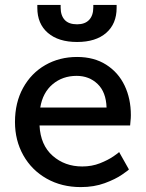

<svg xmlns="http://www.w3.org/2000/svg" viewBox="-20 -750 595 782"><path d="M294 -518Q363 -518 412.5 -486.5Q462 -455 487.5 -401.5Q513 -348 513 -281Q513 -269 511.5 -256.5Q510 -244 510 -239H141Q145 -159 194.5 -115.5Q244 -72 315 -72Q354 -72 387 -85Q420 -98 442.5 -113.5Q465 -129 465 -131L505 -60Q505 -58 477.5 -39Q450 -20 406.5 -4Q363 12 309 12Q231 12 170 -22.5Q109 -57 75 -117.5Q41 -178 41 -253Q41 -332 74 -392Q107 -452 164.5 -485Q222 -518 294 -518ZM292 -441Q235 -441 194.5 -407Q154 -373 144 -312H414Q412 -375 377.5 -408Q343 -441 292 -441ZM132 -718V-730H227V-719Q227 -687 243.5 -669Q260 -651 294 -651Q326 -651 343 -669Q360 -687 360 -720V-730H455V-718Q455 -653 412.5 -616Q370 -579 294 -579Q218 -579 175 -616Q132 -653 132 -718Z"/></svg>

Font: Museo Sans Medium
Style: Regular
Weight: 500
Designer: Jos Buivenga
Foundry: Jos Buivenga & Rosetta Type Foundry (extension, remastering)
Version: Version 3.600;PS 1.000;hotconv 1.0.88;makeotf.lib2.5.647800;